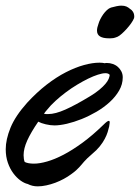

<svg xmlns="http://www.w3.org/2000/svg" viewBox="-70 -639 493 677"><path d="M314.9 -192.9Q313 -184.6 309.6 -173.3Q306.2 -162.1 299.3 -149.2Q292.5 -136.2 281.7 -122.8Q271 -109.4 254.9 -96.2Q244.6 -87.4 237.8 -80.8Q231 -74.2 226.3 -68.8Q221.7 -63.5 217.8 -58.8Q213.9 -54.2 209.2 -49.1Q204.6 -43.9 198 -38.1Q191.4 -32.2 181.2 -24.9Q169.4 -16.1 155 -8.3Q140.6 -0.5 125 5.4Q109.4 11.2 93.5 14.6Q77.6 18.1 63 18.1Q43.5 18.1 27.8 9.8Q16.1 7.3 2.4 -2.4Q-11.2 -12.2 -22.9 -27.8Q-34.7 -43.5 -42.2 -64.9Q-49.8 -86.4 -49.8 -112.8Q-49.8 -147 -33 -188.5Q-16.1 -230 25.9 -276.9Q59.6 -313.5 94.2 -340.3Q128.9 -367.2 162.4 -384.3Q195.8 -401.4 226.1 -409.7Q256.3 -418 280.8 -418Q286.1 -418 290.8 -417.5Q295.4 -417 299.8 -416Q301.8 -417 306.2 -417Q317.9 -417 328.1 -413.3Q338.4 -409.7 345.9 -402.8Q353.5 -396 358.2 -386.7Q362.8 -377.4 362.8 -366.2Q362.8 -341.8 350.1 -319.8Q337.4 -297.9 316.9 -279.1Q296.4 -260.3 270.5 -245.1Q244.6 -230 217.8 -219.2Q190.9 -208.5 165.8 -202.6Q140.6 -196.8 122.1 -196.8Q107.9 -196.8 91.3 -200.7Q74.7 -204.6 64.9 -210Q39.1 -172.4 26.1 -143.8Q13.2 -115.2 13.2 -91.8Q13.2 -77.6 17.1 -67.9Q28.8 -62 49.8 -62Q69.8 -62 96.2 -69.6Q122.6 -77.1 154.1 -93.5Q185.5 -109.9 221.2 -136Q256.8 -162.1 294.9 -199.2Q301.8 -206.1 306.4 -209.5Q311 -212.9 314 -212.9Q316.9 -212.9 316.9 -207ZM246.1 -298.8Q266.6 -311 280 -322.3Q293.5 -333.5 301.5 -343Q309.6 -352.5 313 -360.6Q316.4 -368.7 316.9 -375Q312.5 -380.9 301.8 -380.9Q291 -380.9 275.1 -375.7Q259.3 -370.6 240.7 -361.6Q222.2 -352.5 201.9 -340.3Q181.6 -328.1 162.4 -313.7Q143.1 -299.3 125.5 -283.2Q107.9 -267.1 95.2 -251Q89.4 -244.6 85 -237.8Q88.9 -236.8 92.5 -236.8Q96.2 -236.8 100.1 -236.8Q125 -236.8 160.6 -252.7Q196.3 -268.6 246.1 -298.8ZM277.3 -555.2Q279.3 -562.5 283.7 -571.3Q288.1 -580.1 293.9 -588.4Q299.8 -596.7 306.9 -603.3Q314 -609.9 321.3 -612.3Q331.5 -615.2 341.3 -617.2Q351.1 -619.1 357.4 -619.1Q368.7 -619.1 375.7 -616Q382.8 -612.8 388.2 -607.9Q395.5 -603.5 399.4 -596.7Q403.3 -589.8 403.3 -583Q403.3 -580.6 403.3 -578.6Q403.3 -576.7 402.3 -574.2Q399.4 -566.9 392.6 -557.1Q385.7 -547.4 377 -537.6Q368.2 -527.8 359.4 -520Q350.6 -512.2 344.2 -509.3Q334.5 -505.4 329.1 -504.6Q323.7 -503.9 319.3 -503.9H314Q293.5 -503.9 282.7 -510.5Q272 -517.1 272 -531.2Q272 -536.6 273.4 -542.5Q274.9 -548.3 277.3 -555.2Z"/></svg>

Font: Oregano
Style: Italic
Weight: 400
Italic angle: -12°
Designer: Astigmatic (AOETI)
Foundry: Astigmatic (AOETI)
Version: Version 1.000